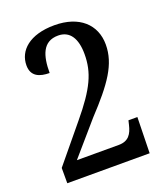

<svg xmlns="http://www.w3.org/2000/svg" viewBox="-134 -817 787 909"><g transform="rotate(-20 259.5 -362.0)"><path d="M48 0H463L467 -181H422L417 -160C407 -117 389 -87 339 -87H128L270 -251C386 -375 444 -456 444 -555C444 -656 371 -724 246 -724C120 -724 57 -664 57 -590C57 -534 99 -519 148 -519C148 -606 168 -672 246 -672C305 -672 334 -625 334 -547C334 -454 302 -384 199 -260L48 -77Z"/></g></svg>

Font: Noto Serif Ethiopic SemiCondensed Medium
Style: Regular
Weight: 500
Width: 4
Designer: Monotype Design Team
Foundry: Monotype Imaging Inc.
Version: Version 2.102